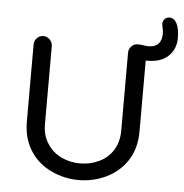

<svg xmlns="http://www.w3.org/2000/svg" viewBox="-57 -889 915 955"><g transform="rotate(5 400.5 -411.5)"><path d="M236.3 -18.6Q168.9 -48.8 128.9 -110.4Q88.9 -171.9 88.9 -255.9V-641.6Q88.9 -660.2 102.1 -673.8Q115.2 -687.5 133.8 -687.5Q152.3 -687.5 166 -673.8Q179.7 -660.2 179.7 -641.6V-252.9Q179.7 -193.4 207 -154.3Q232.4 -114.3 275.9 -93.3Q319.3 -72.3 370.1 -72.3Q419.9 -72.3 463.9 -92.8Q509.8 -114.3 535.2 -155.8Q560.5 -197.3 560.5 -252.9V-641.6Q560.5 -660.2 573.7 -673.8Q586.9 -687.5 605.5 -687.5L622.1 -686.5L629.9 -685.5Q642.6 -682.6 660.2 -682.6Q691.4 -682.6 708 -700.2Q724.6 -717.8 724.6 -751Q724.6 -765.6 720.7 -780.3Q717.8 -792 717.8 -800.8Q717.8 -814.5 727.5 -824.2Q737.3 -834 751 -834Q774.4 -834 787.6 -808.1Q800.8 -782.2 800.8 -735.4Q800.8 -680.7 764.2 -645.5Q727.5 -610.4 662.1 -610.4H651.4V-255.9Q651.4 -169.9 610.4 -108.4Q570.3 -49.8 506.3 -19.5Q442.4 10.7 370.1 10.7Q299.8 10.7 236.3 -18.6Z"/></g></svg>

Font: KTXP_ComRound
Style: Medium
Weight: 500
Version: Version 1.01;May 16, 2022;FontCreator 13.0.0.2683 64-bit